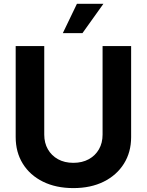

<svg xmlns="http://www.w3.org/2000/svg" viewBox="-20 -967 763 998"><path d="M361.3 10.7Q271 10.7 203.4 -22.7Q135.7 -56.2 98.6 -116Q61.5 -175.8 61.5 -254.4V-727.5H210V-267.1Q210 -224.1 228.8 -191.2Q247.6 -158.2 281.5 -139.4Q315.4 -120.6 361.3 -120.6Q407.2 -120.6 441.4 -139.4Q475.6 -158.2 494.4 -191.2Q513.2 -224.1 513.2 -267.1V-727.5H661.6V-254.4Q661.6 -175.8 624 -116Q586.4 -56.2 519 -22.7Q451.7 10.7 361.3 10.7ZM306.6 -794.9 379.9 -947.3H517.6L408.7 -794.9Z"/></svg>

Font: Inter 20pt
Style: Bold
Weight: 700
Version: Version 4.001;git-66647c0bb